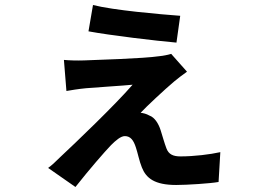

<svg xmlns="http://www.w3.org/2000/svg" viewBox="-20 -674 1040 766"><path d="M351 -654 333 -549C419 -533 603 -511 684 -504L699 -611C618 -617 433 -633 351 -654ZM726 -388 663 -459C654 -456 630 -451 617 -450C550 -440 359 -435 316 -433C288 -432 255 -433 235 -435L245 -311C263 -314 291 -319 323 -322C368 -326 470 -332 509 -336C439 -255 280 -103 219 -46C198 -25 187 -15 172 -4L281 72C337 1 397 -68 423 -95C442 -114 462 -131 478 -131C501 -131 513 -114 522 -86C529 -66 536 -30 546 -6C563 37 597 64 683 64C726 64 819 58 852 52L859 -67C819 -58 755 -50 700 -50C671 -50 653 -58 644 -82C636 -103 628 -132 621 -154C613 -180 597 -206 576 -213C564 -220 551 -223 541 -224C561 -246 639 -319 675 -349C688 -360 709 -376 726 -388Z"/></svg>

Font: Source Han Sans KR
Style: Bold
Weight: 700
Designer: Ryoko NISHIZUKA 西塚涼子 (kana, bopomofo & ideographs); Paul D. Hunt (Latin, Greek & Cyrillic); Sandoll Communications 산돌커뮤니
Foundry: Adobe
Version: Version 2.004;hotconv 1.0.118;makeotfexe 2.5.65603